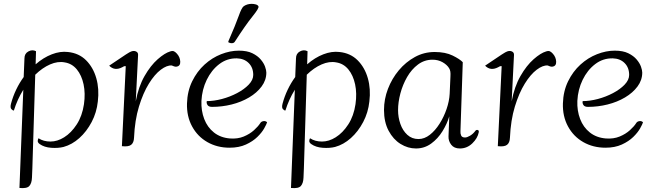

<svg xmlns="http://www.w3.org/2000/svg" viewBox="-20 -760 3402 997"><path d="M148 114 146 162Q145 191 132.5 205.5Q120 220 81 216L101 -294Q70 -244 52 -186Q46 -186 39 -193.5Q32 -201 37 -221Q47 -259 64 -294.5Q81 -330 103 -360L107 -457Q107 -482 127.5 -493Q148 -504 167 -494L165 -426Q205 -461 249 -478Q293 -495 333 -490Q390 -484 427 -447Q464 -410 480 -354Q496 -298 488 -233Q482 -176 456 -126.5Q430 -77 392 -43Q354 -9 310 3Q282 10 246 7.5Q210 5 186 -12Q175 -20 176 -29Q177 -38 180 -42Q206 -25 242 -25Q278 -25 313 -47Q350 -70 378.5 -114Q407 -158 416 -219Q424 -275 414 -322Q404 -369 379 -399.5Q354 -430 316 -436Q280 -443 240 -425.5Q200 -408 163 -372Z M547 -419Q564 -430 588 -446.5Q612 -463 633.5 -477Q655 -491 662 -493Q676 -498 687 -492.5Q698 -487 697 -474L685 -234Q699 -310 730.5 -365Q762 -420 799 -452.5Q836 -485 864 -493Q876 -497 883.5 -493.5Q891 -490 899 -481Q915 -463 916 -440Q917 -417 897 -414Q890 -413 883.5 -415.5Q877 -418 872 -420Q847 -422 815 -398Q783 -374 753 -325.5Q723 -277 701.5 -206.5Q680 -136 676 -45Q675 -19 661 -8Q647 3 613 -1L633 -416Q631 -417 627 -416.5Q623 -416 615 -411Q575 -390 547 -419Z M1174 -41Q1214 -38 1245.5 -51Q1277 -64 1299 -84Q1321 -104 1331 -120Q1336 -129 1347.5 -131Q1359 -133 1367 -125Q1364 -115 1352 -93.5Q1340 -72 1316.5 -49Q1293 -26 1257 -9.5Q1221 7 1172 7Q1108 7 1057 -22Q1006 -51 977.5 -103.5Q949 -156 951 -223Q953 -287 978 -338Q1003 -389 1042 -424.5Q1081 -460 1128 -478.5Q1175 -497 1220 -497Q1263 -497 1290.5 -483.5Q1318 -470 1334 -451Q1350 -432 1356.5 -413.5Q1363 -395 1363 -383Q1363 -344 1338.5 -311Q1314 -278 1273.5 -254Q1233 -230 1183 -217.5Q1133 -205 1081 -205Q1063 -205 1057 -215.5Q1051 -226 1054 -235Q1091 -235 1132.5 -246Q1174 -257 1211 -276.5Q1248 -296 1271.5 -320.5Q1295 -345 1295 -371Q1295 -409 1271.5 -432.5Q1248 -456 1210 -457Q1159 -458 1118.5 -427Q1078 -396 1053.5 -345.5Q1029 -295 1026 -236Q1024 -185 1040.5 -142Q1057 -99 1091 -72Q1125 -45 1174 -41ZM1287 -740Q1298 -740 1308.5 -737Q1319 -734 1322 -727Q1327 -719 1291 -674.5Q1255 -630 1199 -543Q1193 -534 1178 -536Q1173 -537 1168.5 -539Q1164 -541 1166 -546Q1204 -633 1219.5 -677Q1235 -721 1246 -728Q1264 -740 1287 -740Z M1558 114 1556 162Q1555 191 1542.5 205.5Q1530 220 1491 216L1511 -294Q1480 -244 1462 -186Q1456 -186 1449 -193.5Q1442 -201 1447 -221Q1457 -259 1474 -294.5Q1491 -330 1513 -360L1517 -457Q1517 -482 1537.5 -493Q1558 -504 1577 -494L1575 -426Q1615 -461 1659 -478Q1703 -495 1743 -490Q1800 -484 1837 -447Q1874 -410 1890 -354Q1906 -298 1898 -233Q1892 -176 1866 -126.5Q1840 -77 1802 -43Q1764 -9 1720 3Q1692 10 1656 7.5Q1620 5 1596 -12Q1585 -20 1586 -29Q1587 -38 1590 -42Q1616 -25 1652 -25Q1688 -25 1723 -47Q1760 -70 1788.5 -114Q1817 -158 1826 -219Q1834 -275 1824 -322Q1814 -369 1789 -399.5Q1764 -430 1726 -436Q1690 -443 1650 -425.5Q1610 -408 1573 -372Z M2140 11Q2098 11 2060 -12.5Q2022 -36 1998 -81Q1974 -126 1974 -189Q1974 -245 1994.5 -298.5Q2015 -352 2051 -395Q2087 -438 2134.5 -464Q2182 -490 2237 -490Q2293 -490 2330.5 -471.5Q2368 -453 2383 -437L2371 -79Q2370 -67 2374.5 -56.5Q2379 -46 2395 -46Q2405 -46 2420.5 -55Q2436 -64 2448 -80Q2453 -87 2460.5 -85Q2468 -83 2466 -73Q2460 -42 2432.5 -15.5Q2405 11 2368 11Q2338 11 2323 -8.5Q2308 -28 2309 -52L2313 -156Q2302 -118 2278 -79Q2254 -40 2219 -14.5Q2184 11 2140 11ZM2047 -188Q2047 -151 2059 -116.5Q2071 -82 2095 -60Q2119 -38 2153 -38Q2184 -38 2212 -60Q2240 -82 2262.5 -117.5Q2285 -153 2299 -194Q2313 -235 2315 -273L2319 -362Q2320 -378 2318.5 -388Q2317 -398 2312 -406Q2301 -424 2278 -437Q2255 -450 2226 -450Q2184 -450 2150.5 -425Q2117 -400 2094 -360Q2071 -320 2059 -274.5Q2047 -229 2047 -188Z M2499 -419Q2516 -430 2540 -446.5Q2564 -463 2585.5 -477Q2607 -491 2614 -493Q2628 -498 2639 -492.5Q2650 -487 2649 -474L2637 -234Q2651 -310 2682.5 -365Q2714 -420 2751 -452.5Q2788 -485 2816 -493Q2828 -497 2835.5 -493.5Q2843 -490 2851 -481Q2867 -463 2868 -440Q2869 -417 2849 -414Q2842 -413 2835.5 -415.5Q2829 -418 2824 -420Q2799 -422 2767 -398Q2735 -374 2705 -325.5Q2675 -277 2653.5 -206.5Q2632 -136 2628 -45Q2627 -19 2613 -8Q2599 3 2565 -1L2585 -416Q2583 -417 2579 -416.5Q2575 -416 2567 -411Q2527 -390 2499 -419Z M3126 -41Q3166 -38 3197.5 -51Q3229 -64 3251 -84Q3273 -104 3283 -120Q3288 -129 3299.5 -131Q3311 -133 3319 -125Q3316 -115 3304 -93.5Q3292 -72 3268.5 -49Q3245 -26 3209 -9.5Q3173 7 3124 7Q3060 7 3009 -22Q2958 -51 2929.5 -103.5Q2901 -156 2903 -223Q2905 -287 2930 -338Q2955 -389 2994 -424.5Q3033 -460 3080 -478.5Q3127 -497 3172 -497Q3215 -497 3242.5 -483.5Q3270 -470 3286 -451Q3302 -432 3308.5 -413.5Q3315 -395 3315 -383Q3315 -344 3290.5 -311Q3266 -278 3225.5 -254Q3185 -230 3135 -217.5Q3085 -205 3033 -205Q3015 -205 3009 -215.5Q3003 -226 3006 -235Q3043 -235 3084.5 -246Q3126 -257 3163 -276.5Q3200 -296 3223.5 -320.5Q3247 -345 3247 -371Q3247 -409 3223.5 -432.5Q3200 -456 3162 -457Q3111 -458 3070.5 -427Q3030 -396 3005.5 -345.5Q2981 -295 2978 -236Q2976 -185 2992.5 -142Q3009 -99 3043 -72Q3077 -45 3126 -41Z"/></svg>

Font: Diphylleia
Style: Regular
Weight: 400
Designer: Minha Hyung
Foundry: JAMO
Version: Version 1.000; ttfautohint (v1.8.4.7-5d5b);gftools[0.9.28]